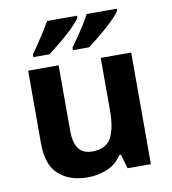

<svg xmlns="http://www.w3.org/2000/svg" viewBox="-86 -840 828 925"><g transform="rotate(-10 328.5 -378.0)"><path d="M579 -546V0H465L445 -70H437Q411 -28 365.5 -9Q320 10 269 10Q181 10 128 -37.5Q75 -85 75 -190V-546H224V-227Q224 -169 245 -139Q266 -109 312 -109Q380 -109 405 -155.5Q430 -202 430 -289V-546ZM547 -756Q539 -743 520 -723Q501 -703 476 -681Q451 -659 426.5 -639.5Q402 -620 384 -606H305V-619Q319 -638 337 -664Q355 -690 372 -717Q389 -744 400 -766H547ZM353 -756Q345 -743 326 -723Q307 -703 282 -681Q257 -659 232.5 -639.5Q208 -620 190 -606H111V-619Q125 -638 142.5 -664Q160 -690 177 -717Q194 -744 206 -766H353Z"/></g></svg>

Font: Noto Sans Bamum
Style: Bold
Weight: 700
Designer: Monotype Design Team
Foundry: Monotype Imaging Inc.
Version: Version 2.002; ttfautohint (v1.8.4.7-5d5b)